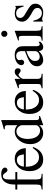

<svg xmlns="http://www.w3.org/2000/svg" viewBox="1198 -1921 733 3169"><g transform="rotate(-90 1564.5 -336.5)"><path d="M21 -450H103Q104 -510 111 -543.5Q118 -577 138 -611Q180 -683 279 -683Q324 -683 353.5 -665.5Q383 -648 383 -621Q383 -604 371 -592Q359 -580 341 -580Q317 -580 296 -616Q272 -655 243 -655Q187 -655 187 -566V-450H309V-418H187V-104Q187 -48 203 -32.5Q219 -17 280 -15V0H20V-15Q74 -18 88.5 -33.5Q103 -49 103 -104V-418H21Z M707 -164 723 -157Q663 10 514 10Q426 10 375 -51.5Q324 -113 324 -217Q324 -324 381 -392Q438 -460 531 -460Q621 -460 670 -391Q699 -351 704 -277H396Q400 -214 408.5 -181Q417 -148 442 -114Q484 -59 553 -59Q602 -59 635.5 -83Q669 -107 707 -164ZM398 -309H602Q593 -372 572.5 -398Q552 -424 504 -424Q462 -424 434 -394.5Q406 -365 398 -309Z M1234 -42 1087 10 1083 7V-57Q1035 10 955 10Q872 10 821 -49.5Q770 -109 770 -205Q770 -311 831 -385.5Q892 -460 978 -460Q1032 -460 1083 -417V-573Q1083 -604 1074 -614Q1065 -624 1037 -624Q1023 -624 1015 -623V-639Q1106 -663 1162 -683L1167 -681V-114Q1167 -79 1175.5 -68Q1184 -57 1211 -57Q1217 -57 1234 -58ZM1083 -102V-332Q1083 -372 1052.5 -402Q1022 -432 981 -432Q924 -432 890 -381Q856 -330 856 -245Q856 -153 893.5 -97.5Q931 -42 994 -42Q1041 -42 1068 -74Q1083 -91 1083 -102Z M1651 -164 1667 -157Q1607 10 1458 10Q1370 10 1319 -51.5Q1268 -113 1268 -217Q1268 -324 1325 -392Q1382 -460 1475 -460Q1565 -460 1614 -391Q1643 -351 1648 -277H1340Q1344 -214 1352.5 -181Q1361 -148 1386 -114Q1428 -59 1497 -59Q1546 -59 1579.5 -83Q1613 -107 1651 -164ZM1342 -309H1546Q1537 -372 1516.5 -398Q1496 -424 1448 -424Q1406 -424 1378 -394.5Q1350 -365 1342 -309Z M1847 -458V-366Q1885 -420 1910.5 -440Q1936 -460 1967 -460Q1993 -460 2007.5 -446Q2022 -432 2022 -407Q2022 -386 2011.5 -374Q2001 -362 1983 -362Q1964 -362 1943 -382Q1927 -397 1917 -397Q1896 -397 1871.5 -368Q1847 -339 1847 -315V-90Q1847 -47 1864 -32Q1881 -17 1932 -15V0H1692V-15Q1740 -24 1751.5 -35Q1763 -46 1763 -84V-334Q1763 -367 1755.5 -380.5Q1748 -394 1729 -394Q1713 -394 1694 -390V-406Q1757 -426 1842 -460Z M2460 -66V-38Q2422 10 2370 10Q2313 10 2306 -63H2305Q2241 10 2160 10Q2113 10 2084 -17.5Q2055 -45 2055 -94Q2055 -164 2125 -211Q2173 -243 2305 -292V-346Q2305 -391 2283.5 -413.5Q2262 -436 2227 -436Q2197 -436 2177 -421.5Q2157 -407 2157 -387Q2157 -378 2160 -367Q2163 -356 2163 -345Q2163 -330 2149.5 -317Q2136 -304 2117 -304Q2100 -304 2087 -317Q2074 -330 2074 -350Q2074 -398 2125 -430Q2172 -460 2240 -460Q2321 -460 2358 -415Q2376 -394 2381 -372.5Q2386 -351 2386 -304V-113Q2386 -47 2417 -47Q2437 -47 2460 -66ZM2305 -127V-268Q2213 -236 2177 -202Q2143 -171 2143 -125Q2143 -87 2162 -67.5Q2181 -48 2212 -48Q2245 -48 2270 -64Q2291 -79 2298 -92Q2305 -105 2305 -127Z M2642 -632Q2642 -610 2627 -595.5Q2612 -581 2590 -581Q2569 -581 2554.5 -595.5Q2540 -610 2540 -632Q2540 -653 2555 -668Q2570 -683 2591 -683Q2613 -683 2627.5 -668Q2642 -653 2642 -632ZM2715 0H2478V-15Q2530 -18 2543.5 -33Q2557 -48 2557 -104V-331Q2557 -366 2550 -380Q2543 -394 2524 -394Q2500 -394 2482 -389V-405L2637 -460L2641 -456V-105Q2641 -49 2653.5 -34Q2666 -19 2715 -15Z M2896 -301 3000 -238Q3050 -208 3069 -182Q3088 -156 3088 -115Q3088 -65 3046.5 -27.5Q3005 10 2948 10Q2901 10 2875 1Q2848 -8 2829 -8Q2812 -8 2805 4H2792V-153H2808Q2824 -80 2854 -46Q2884 -12 2935 -12Q2972 -12 2995 -33Q3018 -54 3018 -86Q3018 -132 2965 -161L2911 -191Q2791 -258 2791 -336Q2791 -394 2828.5 -426.5Q2866 -459 2929 -459Q2973 -459 2996 -448Q3014 -440 3024 -440Q3031 -440 3040 -450H3051L3056 -314H3041Q3024 -382 2998.5 -409.5Q2973 -437 2928 -437Q2894 -437 2873.5 -420Q2853 -403 2853 -369Q2853 -352 2864.5 -332.5Q2876 -313 2896 -301Z"/></g></svg>

Font: STIX
Style: Regular
Weight: 400
Designer: MicroPress Inc., with final additions and corrections provided by Coen Hoffman, Elsevier (retired)
Version: Version 1.1.1